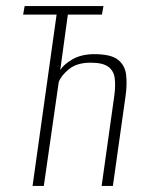

<svg xmlns="http://www.w3.org/2000/svg" viewBox="-20 -611 477 631"><path d="M87 0 166 -563H56L61 -591H320L315 -563H203L178 -381Q190 -400 219 -416.5Q248 -433 290 -433Q345 -433 368 -414.5Q391 -396 394.5 -365Q398 -334 393 -298L351 0H314L356 -299Q360 -330 357 -354Q354 -378 336 -391.5Q318 -405 278 -405Q233 -405 207 -384Q181 -363 173 -341L124 0Z"/></svg>

Font: Alumni Sans ExtraLight
Style: Italic
Weight: 250
Italic angle: -8°
Version: Version 1.016